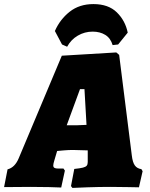

<svg xmlns="http://www.w3.org/2000/svg" viewBox="-53 -915 734 941"><path d="M640 -86 646 -76 628 3Q614 3 574 2Q534 1 490 1Q432 1 375 3Q318 5 302 6L295 -3L311 -87Q340 -90 353.5 -93.5Q367 -97 372 -103Q377 -109 377 -121V-139V-178L304 -180Q284 -180 260 -178Q236 -176 227 -175L214 -131Q208 -112 208 -104Q208 -96 213.5 -92.5Q219 -89 231 -89H258L265 -79L247 4Q232 3 188.5 2Q145 1 97 1L-33 2L-16 -85Q20 -94 39 -140L250 -642L517 -658L531 -646L593 -153Q597 -119 608 -104Q619 -89 640 -86ZM322 -301Q329 -301 371 -303L361 -478H339L274 -301ZM276 -686 251 -697 216 -763Q241 -820 288.5 -857.5Q336 -895 405 -895Q478 -895 519.5 -854.5Q561 -814 573 -755L526 -697L499 -694Q489 -728 463 -744Q437 -760 401 -760Q362 -760 328.5 -740.5Q295 -721 276 -686Z"/></svg>

Font: Alegreya Black
Style: Italic
Weight: 900
Italic angle: -7°
Designer: Juan Pablo del Peral
Foundry: Huerta Tipografica
Version: Version 2.007; ttfautohint (v1.6)